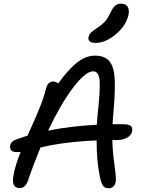

<svg xmlns="http://www.w3.org/2000/svg" viewBox="-20 -1010 766 1039"><path d="M497.1 -777.8Q475.6 -777.8 465.8 -786.1Q456.1 -794.4 459 -809.1Q461.9 -823.2 471.4 -832.8Q481 -842.3 505.9 -858.9Q535.2 -878.4 549.6 -895.5Q564 -912.6 578.1 -941.9Q590.8 -969.2 604 -979.7Q617.2 -990.2 633.8 -990.2Q659.7 -990.2 670.2 -974.1Q680.7 -958 675.8 -932.1Q663.1 -871.6 606.9 -824.7Q550.8 -777.8 497.1 -777.8ZM70.8 -187Q49.3 -187 40.8 -196.5Q32.2 -206.1 35.2 -222.2Q37.6 -235.4 47.1 -243.9Q56.6 -252.4 77.1 -258.8Q120.1 -273.4 128.9 -275.9Q134.3 -288.1 150.6 -324.5Q167 -360.8 174.6 -378.4Q182.1 -396 194.1 -425.5Q206.1 -455.1 214.4 -480.2Q222.7 -505.4 229 -529.8Q232.9 -547.9 242.4 -558.3Q252 -568.8 266.1 -568.8Q282.7 -568.8 294.9 -558.1Q350.6 -635.7 398.2 -672.4Q445.8 -709 493.2 -709Q549.3 -709 574.5 -675.5Q599.6 -642.1 601.3 -570.8Q603 -499.5 592.8 -389.2Q590.8 -372.6 588.9 -337.9H643.1Q676.8 -337.9 687.7 -328.4Q698.7 -318.8 694.8 -298.8Q690.9 -278.8 668.5 -265.4Q646 -252 610.8 -252H587.9Q589.4 -188 599.6 -116.5Q609.9 -44.9 606 -24.9Q598.6 8.8 565.9 8.8Q545.4 8.8 534.9 -9Q524.4 -26.9 517.1 -71.8Q502.9 -141.1 502.9 -250Q330.1 -243.2 199.2 -211.9Q154.8 -103.5 131.8 -33.2Q116.7 7.8 87.9 7.8Q64 7.8 55.2 -8.3Q46.4 -24.4 53.2 -63Q63.5 -118.7 91.8 -188Q88.4 -188 81.3 -187.5Q74.2 -187 70.8 -187ZM483.9 -624Q443.4 -624 377 -537.4Q310.5 -450.7 240.2 -303.2Q363.3 -327.6 503.9 -335Q505.9 -369.1 507.8 -386.2Q522.5 -516.6 519.3 -570.3Q516.1 -624 483.9 -624Z"/></svg>

Font: Shantell Sans Normal
Style: Italic
Weight: 400
Italic angle: -11.31°
Designer: Stephen Nixon, Anya Danilova, Shantell Martin
Foundry: Arrow Type
Version: Version 1.006;[559af2be0]